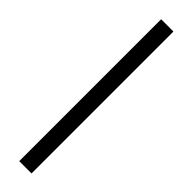

<svg xmlns="http://www.w3.org/2000/svg" viewBox="6 -41 287 287"><g transform="rotate(-45 150.0 103.0)"><path d="M0 90V116H300V90Z"/></g></svg>

Font: Noto Sans Devanagari UI ExtraCondensed Thin
Style: Regular
Weight: 100
Width: 2
Designer: Jelle Bosma - Monotype Design Team
Foundry: Monotype Imaging Inc.
Version: Version 2.004